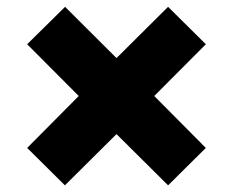

<svg xmlns="http://www.w3.org/2000/svg" viewBox="-20 -696 682 562"><path d="M170 -153.5 59.5 -263 210.5 -415 59.5 -566.5 170.5 -676 321 -526 472 -676 582.5 -566.5 431.5 -415 582.5 -263 472 -153.5 321 -303.5Z"/></svg>

Font: Spartan Thin ExtraBold
Style: Regular
Weight: 800
Version: Version 1.004